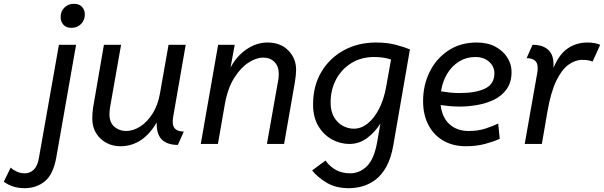

<svg xmlns="http://www.w3.org/2000/svg" viewBox="-173 -755 3168 1007"><path d="M202 -609Q174 -609 159.5 -625.5Q145 -642 145 -664Q145 -696 165 -715.5Q185 -735 215 -735Q243 -735 257.5 -718.5Q272 -702 272 -680Q272 -649 252 -629Q232 -609 202 -609ZM136 -520H226L122 72Q106 160 62 196Q18 232 -44 232Q-77 232 -104.5 223Q-132 214 -153 198L-117 124Q-103 137 -84 145.5Q-65 154 -43 154Q-16 154 4 135Q24 116 31 74Z M458 12Q418 12 384.5 -6Q351 -24 331 -56.5Q311 -89 311 -134Q311 -147 312 -160.5Q313 -174 315 -189L372 -520H462L404 -191Q403 -181 402 -173.5Q401 -166 401 -157Q401 -112 427 -90Q453 -68 488 -68Q526 -68 562.5 -91.5Q599 -115 627 -159Q655 -203 666 -265L711 -520H801L735 -141Q734 -136 733.5 -129.5Q733 -123 733 -116Q733 -88 749 -76.5Q765 -65 791 -65L760 5Q706 5 677.5 -21.5Q649 -48 649 -104V-113Q576 12 458 12Z M1207 -453Q1172 -453 1131 -427Q1090 -401 1055.5 -346.5Q1021 -292 1006 -207L970 0H880L971 -520H1058L1036 -400Q1067 -460 1119.5 -496Q1172 -532 1230 -532Q1298 -532 1339 -490.5Q1380 -449 1380 -389Q1380 -364 1374 -326L1317 0H1227L1282 -311Q1287 -335 1288 -346.5Q1289 -358 1289 -368Q1289 -407 1266.5 -430Q1244 -453 1207 -453Z M1799 -532Q1858 -532 1903 -520Q1948 -508 1977 -496L1890 6Q1878 75 1853.5 119Q1829 163 1796.5 187.5Q1764 212 1728 222Q1692 232 1657 232Q1589 232 1541.5 204Q1494 176 1464 139L1534 87Q1583 154 1663 154Q1713 154 1751 117Q1789 80 1805 -9L1822 -107Q1794 -62 1752.5 -31Q1711 0 1659 0Q1611 0 1567.5 -24Q1524 -48 1496.5 -94Q1469 -140 1469 -207Q1469 -304 1512 -377Q1555 -450 1630 -491Q1705 -532 1799 -532ZM1561 -217Q1561 -172 1578.5 -141.5Q1596 -111 1624 -95.5Q1652 -80 1683 -80Q1721 -80 1755 -107Q1789 -134 1814.5 -183Q1840 -232 1852 -298L1878 -443Q1859 -449 1838 -452.5Q1817 -456 1789 -456Q1722 -456 1670.5 -424.5Q1619 -393 1590 -339Q1561 -285 1561 -217Z M2270 12Q2204 12 2153.5 -16.5Q2103 -45 2074.5 -98.5Q2046 -152 2046 -225Q2046 -308 2080.5 -378Q2115 -448 2178.5 -490Q2242 -532 2327 -532Q2385 -532 2425.5 -510Q2466 -488 2488 -453Q2510 -418 2510 -378Q2510 -323 2484 -287Q2458 -251 2417 -231.5Q2376 -212 2328.5 -204Q2281 -196 2238 -196Q2211 -196 2184.5 -198.5Q2158 -201 2138 -204Q2146 -138 2185 -103Q2224 -68 2285 -68Q2335 -68 2374 -81Q2413 -94 2440 -107L2448 -27Q2418 -13 2372 -0.5Q2326 12 2270 12ZM2320 -456Q2273 -456 2235 -432.5Q2197 -409 2172.5 -368.5Q2148 -328 2140 -276Q2163 -272 2186.5 -269.5Q2210 -267 2238 -267Q2322 -267 2371 -290.5Q2420 -314 2420 -371Q2420 -406 2392.5 -431Q2365 -456 2320 -456Z M2645 -374Q2646 -379 2646.5 -385.5Q2647 -392 2647 -399Q2647 -427 2631 -438.5Q2615 -450 2589 -450L2620 -520Q2673 -520 2701.5 -494.5Q2730 -469 2730 -419V-399Q2759 -470 2804.5 -501Q2850 -532 2908 -532Q2931 -532 2947.5 -528.5Q2964 -525 2975 -520L2935 -432Q2923 -437 2910 -439Q2897 -441 2880 -441Q2844 -441 2808.5 -415.5Q2773 -390 2744.5 -331Q2716 -272 2698 -169L2669 0H2579Z"/></svg>

Font: ABeeZee
Style: Italic
Weight: 400
Italic angle: -10°
Designer: Anja Meiners
Foundry: Anja Meiners
Version: Version 1.003; ttfautohint (v1.8.3)